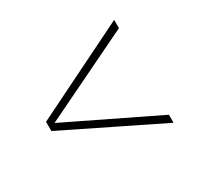

<svg xmlns="http://www.w3.org/2000/svg" viewBox="-99 -680 732 694"><g transform="rotate(-30 267.0 -333.0)"><path d="M445 -118.5 47.5 -313.5V-352L445 -548V-513.5L72 -333L445 -152Z"/></g></svg>

Font: League Spartan ExtraLight
Style: Regular
Weight: 200
Foundry: The League of Moveable Type
Version: Version 2.002